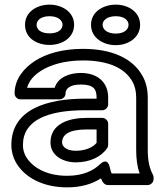

<svg xmlns="http://www.w3.org/2000/svg" viewBox="-20 -774 711 829"><path d="M568 -128C568 -89 572 -55 583 -25H462C459 -33 456 -41 454 -51C454 -51 447 -98 412 -65C383 -37 338 -15 270 -15C179 -15 119 -52 92 -98C83 -114 79 -130 79 -148C79 -255 186 -298 347 -298H422C437 -298 447 -312 447 -323V-353C447 -418 402 -459 329 -459C279 -459 230 -440 216 -395H97C105 -425 127 -449 155 -467C196 -494 259 -513 338 -513C451 -513 521 -478 552 -421C563 -402 568 -379 568 -352ZM446 25H618C629 25 643 15 643 0V-8C643 -12 642 -16 640 -20C625 -48 618 -81 618 -128V-352C618 -386 611 -418 596 -445C553 -524 460 -563 338 -563C251 -563 179 -543 128 -509C86 -481 43 -435 43 -370C43 -359 53 -345 68 -345H238C249 -345 263 -355 263 -370C263 -391 281 -409 329 -409C383 -409 397 -390 397 -353V-348H347C187 -348 29 -304 29 -148C29 -121 36 -95 49 -72C87 -7 166 35 270 35C331 35 379 20 416 -4C421 9 429 25 446 25ZM198 -159C198 -101 254 -73 307 -73C368 -73 418 -97 443 -135C446 -139 447 -145 447 -149V-240C447 -255 433 -265 422 -265H353C280 -265 198 -241 198 -159ZM248 -159C248 -194 281 -215 353 -215H397V-157C382 -139 351 -123 307 -123C266 -123 248 -142 248 -159ZM194 -630C154 -630 138 -648 138 -667C138 -685 155 -704 194 -704C232 -704 250 -685 250 -667C250 -648 233 -630 194 -630ZM194 -580C247 -580 300 -610 300 -667C300 -723 247 -754 194 -754C141 -754 88 -724 88 -667C88 -609 140 -580 194 -580ZM480 -629C441 -629 423 -648 423 -667C423 -685 441 -704 480 -704C518 -704 535 -685 535 -667C535 -648 518 -629 480 -629ZM480 -579C533 -579 585 -611 585 -667C585 -723 533 -754 480 -754C427 -754 373 -724 373 -667C373 -610 426 -579 480 -579Z"/></svg>

Font: Asimov
Style: XWidOu
Weight: 500
Designer: Google
Version: Version 2.000980; 2014